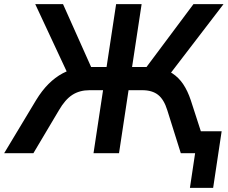

<svg xmlns="http://www.w3.org/2000/svg" viewBox="-51 -739 1098 926"><path d="M865 167 890 0H840L855 -106H1018L977 167ZM-31 0 123 -256Q151 -302 183 -334Q215 -366 251.5 -385.5Q288 -405 331 -411L281 -372L119 -719H253L396 -399L376 -416H463L509 -719H632L586 -416H668L643 -399L882 -719H1027L761 -372L709 -411Q750 -405 780.5 -385Q811 -365 832.5 -333Q854 -301 869 -256L952 0H821L756 -207Q740 -259 711.5 -281.5Q683 -304 635 -304H569L523 0H400L446 -304H381Q333 -304 298 -281.5Q263 -259 233 -207L110 0Z"/></svg>

Font: Nunitoga
Style: Bold Italic
Weight: 700
Italic angle: -9°
Designer: Vernon Adams
Foundry: Vernon Adams
Version: Version 1.0